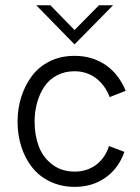

<svg xmlns="http://www.w3.org/2000/svg" viewBox="-20 -710 536 737"><path d="M266.1 -539.6 119.1 -689.9H173.3L266.1 -594.7L359.9 -689.9H414.1ZM267.1 7.3Q215.8 7.3 173.8 -12.5Q131.8 -32.2 104.5 -66.2Q77.1 -100.1 62.3 -145.5Q47.4 -190.9 47.4 -243.2Q47.4 -292 61.3 -336.7Q75.2 -381.3 101.6 -417.2Q127.9 -453.1 170.4 -474.4Q212.9 -495.6 266.1 -495.6Q333.5 -495.6 384.5 -461.2Q435.5 -426.8 462.4 -361.3L400.9 -337.4Q383.3 -383.8 347.9 -410.2Q312.5 -436.5 266.1 -436.5Q228 -436.5 198 -420.4Q168 -404.3 149.9 -377Q131.8 -349.6 122.3 -315.4Q112.8 -281.2 112.8 -243.2Q112.8 -190.9 128.7 -148.7Q144.5 -106.4 180.2 -78.9Q215.8 -51.3 266.6 -51.3Q314 -51.3 348.9 -77.4Q383.8 -103.5 398.4 -149.4L457.5 -127Q435.1 -63.5 384.8 -28.1Q334.5 7.3 267.1 7.3Z"/></svg>

Font: HK Grotesk Legacy
Style: Regular
Weight: 400
Designer: Alfredo Marco Pradil
Foundry: Hanken Design Co.
Version: Version 2.022;PS 002.022;hotconv 1.0.88;makeotf.lib2.5.64775